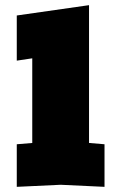

<svg xmlns="http://www.w3.org/2000/svg" viewBox="-20 -720 440 744"><path d="M45 4V-161L105 -166V-494L45 -485V-660L325 -700V-166L385 -161V4L215 -4Z"/></svg>

Font: Tektur Condensed Black
Style: Regular
Weight: 900
Width: 3
Designer: Adam Jagosz
Foundry: Adam Jagosz
Version: Version 1.005;gftools[0.9.30]